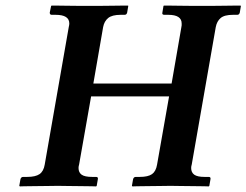

<svg xmlns="http://www.w3.org/2000/svg" viewBox="-20 -666 882 687"><path d="M629 -569Q630 -572 630 -575.5Q630 -579 630 -582Q630 -613 582 -613H568Q559 -613 561 -621L565 -645L567 -646Q567 -646 582.5 -646Q598 -646 621 -645.5Q644 -645 666.5 -645Q689 -645 704 -645Q717 -645 739.5 -645Q762 -645 785 -645.5Q808 -646 824 -646Q840 -646 840 -646L842 -645L838 -621Q836 -613 829 -613H814Q783 -613 769.5 -601.5Q756 -590 752 -569L666 -77Q665 -74 664.5 -71Q664 -68 664 -65Q664 -49 675 -41Q686 -33 712 -33H727Q735 -33 733 -24L729 -1L727 1Q727 1 711 0.5Q695 0 671.5 0Q648 0 625.5 -0.5Q603 -1 590 -1Q575 -1 552.5 -0.5Q530 0 507.5 0Q485 0 469.5 0.5Q454 1 454 1L452 -1L456 -24Q458 -33 466 -33H480Q510 -33 524 -43Q538 -53 542 -77L585 -321H306L263 -77Q262 -74 261.5 -71Q261 -68 261 -65Q261 -49 272 -41Q283 -33 310 -33H324Q332 -33 330 -24L326 -1L324 1Q324 1 308 0.5Q292 0 269 0Q246 0 223.5 -0.5Q201 -1 187 -1Q172 -1 149.5 -0.5Q127 0 104.5 0Q82 0 66.5 0.5Q51 1 51 1L49 -1L53 -24Q55 -33 63 -33H77Q107 -33 121.5 -43Q136 -53 140 -77L226 -569Q228 -577 228 -582Q228 -613 179 -613H165Q158 -613 158 -621L163 -645L165 -646Q165 -646 180.5 -646Q196 -646 218.5 -645.5Q241 -645 263.5 -645Q286 -645 301 -645Q314 -645 336.5 -645Q359 -645 382.5 -645.5Q406 -646 422 -646Q438 -646 438 -646L439 -645L435 -621Q433 -613 426 -613H412Q381 -613 367 -601.5Q353 -590 349 -569L314 -367H594Z"/></svg>

Font: Libertinus Serif SemiBold
Style: Italic
Weight: 600
Italic angle: -11.5°
Designer: Philipp H. Poll, Khaled Hosny
Foundry: Caleb Maclennan
Version: Version 7.051;RELEASE